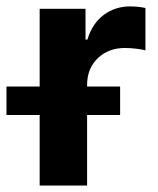

<svg xmlns="http://www.w3.org/2000/svg" viewBox="-60 -573 487 593"><path d="M62.5 0V-545.9H204.1V-450.7H210Q225.1 -501 260.5 -527.1Q295.9 -553.2 341.8 -553.2Q366.7 -553.2 389.2 -548.3V-417.5Q379.4 -420.4 360.6 -422.6Q341.8 -424.8 325.7 -424.8Q274.9 -424.8 241.9 -393.1Q209 -361.3 209 -310.5V0ZM-40 -217.8V-305.7H311V-217.8Z"/></svg>

Font: Inter
Style: Bold
Weight: 700
Designer: Rasmus Andersson
Foundry: rsms
Version: Version 4.001;git-9221beed3